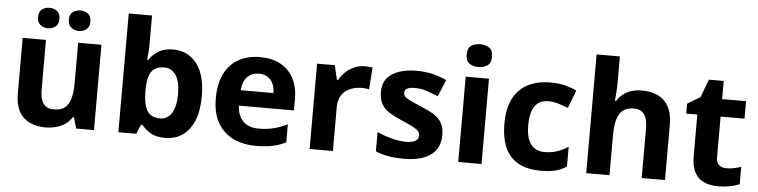

<svg xmlns="http://www.w3.org/2000/svg" viewBox="-46 -987 4834 1224"><g transform="rotate(5 2371.0 -375.0)"><path d="M579 -546V0H465L445 -70H437Q420 -42 393.5 -24.5Q367 -7 335 1.5Q303 10 269 10Q211 10 167 -11Q123 -32 99 -76Q75 -120 75 -190V-546H224V-227Q224 -169 245 -139Q266 -109 312 -109Q358 -109 383.5 -130Q409 -151 419.5 -191Q430 -231 430 -289V-546ZM161 -686Q161 -721 181 -736.5Q201 -752 229 -752Q257 -752 277.5 -736.5Q298 -721 298 -686Q298 -653 277.5 -637Q257 -621 229 -621Q201 -621 181 -637.5Q161 -654 161 -686ZM358 -686Q358 -721 378 -736.5Q398 -752 427 -752Q455 -752 475.5 -736.5Q496 -721 496 -686Q496 -653 475.5 -637Q455 -621 427 -621Q399 -621 378.5 -637.5Q358 -654 358 -686Z M884 -583Q884 -552 882 -522Q880 -492 878 -475H884Q906 -509 943 -532.5Q980 -556 1039 -556Q1131 -556 1188 -484.5Q1245 -413 1245 -274Q1245 -181 1218.5 -117.5Q1192 -54 1145 -22Q1098 10 1035 10Q975 10 940.5 -11.5Q906 -33 884 -60H874L849 0H735V-760H884ZM991 -437Q952 -437 929 -421Q906 -405 895.5 -372.5Q885 -340 884 -291V-275Q884 -196 907.5 -153.5Q931 -111 993 -111Q1039 -111 1066 -153.5Q1093 -196 1093 -276Q1093 -356 1065.5 -396.5Q1038 -437 991 -437Z M1593 -556Q1669 -556 1723.5 -527Q1778 -498 1808 -443Q1838 -388 1838 -308V-236H1486Q1488 -173 1523.5 -137Q1559 -101 1622 -101Q1675 -101 1718 -111.5Q1761 -122 1807 -144V-29Q1767 -9 1722.5 0.5Q1678 10 1615 10Q1533 10 1470 -20.5Q1407 -51 1371 -113Q1335 -175 1335 -269Q1335 -365 1367.5 -428.5Q1400 -492 1458 -524Q1516 -556 1593 -556ZM1594 -450Q1551 -450 1522.5 -422Q1494 -394 1489 -335H1698Q1698 -368 1686.5 -394Q1675 -420 1652 -435Q1629 -450 1594 -450Z M2264 -556Q2275 -556 2290 -555Q2305 -554 2314 -552L2303 -412Q2296 -414 2282.5 -415.5Q2269 -417 2259 -417Q2230 -417 2203 -409.5Q2176 -402 2154.5 -386Q2133 -370 2120.5 -343.5Q2108 -317 2108 -278V0H1959V-546H2072L2094 -454H2101Q2117 -482 2141 -505Q2165 -528 2196.5 -542Q2228 -556 2264 -556Z M2794 -162Q2794 -107 2768 -68.5Q2742 -30 2690 -10Q2638 10 2561 10Q2504 10 2463 2.5Q2422 -5 2381 -22V-145Q2425 -125 2476 -112Q2527 -99 2566 -99Q2610 -99 2628.5 -112Q2647 -125 2647 -146Q2647 -160 2639.5 -171Q2632 -182 2607 -196Q2582 -210 2529 -232Q2478 -254 2445 -275.5Q2412 -297 2396 -327.5Q2380 -358 2380 -404Q2380 -480 2439 -518Q2498 -556 2596 -556Q2647 -556 2693 -546Q2739 -536 2788 -513L2743 -406Q2703 -423 2667 -434.5Q2631 -446 2594 -446Q2561 -446 2544.5 -437Q2528 -428 2528 -410Q2528 -397 2536.5 -386.5Q2545 -376 2569.5 -364Q2594 -352 2642 -332Q2689 -313 2723 -292.5Q2757 -272 2775.5 -241.5Q2794 -211 2794 -162Z M3059 -546V0H2910V-546ZM2985 -760Q3018 -760 3042 -744.5Q3066 -729 3066 -687Q3066 -646 3042 -630Q3018 -614 2985 -614Q2951 -614 2927.5 -630Q2904 -646 2904 -687Q2904 -729 2927.5 -744.5Q2951 -760 2985 -760Z M3437 10Q3356 10 3299 -19.5Q3242 -49 3212 -111Q3182 -173 3182 -270Q3182 -370 3216 -433Q3250 -496 3310.5 -526Q3371 -556 3450 -556Q3506 -556 3547.5 -545Q3589 -534 3620 -519L3576 -404Q3541 -418 3510.5 -427Q3480 -436 3450 -436Q3411 -436 3385 -417.5Q3359 -399 3346.5 -362.5Q3334 -326 3334 -271Q3334 -217 3347.5 -181.5Q3361 -146 3387 -128.5Q3413 -111 3450 -111Q3497 -111 3533 -123.5Q3569 -136 3603 -158V-31Q3569 -9 3531.5 0.5Q3494 10 3437 10Z M3878 -605Q3878 -565 3875.5 -528Q3873 -491 3871 -476H3879Q3897 -504 3921 -521.5Q3945 -539 3974.5 -547.5Q4004 -556 4037 -556Q4096 -556 4140 -535Q4184 -514 4208.5 -470Q4233 -426 4233 -356V0H4084V-319Q4084 -378 4062.5 -407.5Q4041 -437 3996 -437Q3951 -437 3925.5 -416Q3900 -395 3889 -355Q3878 -315 3878 -257V0H3729V-760H3878Z M4616 -109Q4641 -109 4664 -114Q4687 -119 4710 -126V-15Q4686 -5 4650.5 2.5Q4615 10 4573 10Q4524 10 4485.5 -6Q4447 -22 4424.5 -61.5Q4402 -101 4402 -171V-434H4331V-497L4413 -547L4456 -662H4551V-546H4704V-434H4551V-171Q4551 -140 4569 -124.5Q4587 -109 4616 -109Z"/></g></svg>

Font: Noto Sans Devanagari
Style: Bold
Weight: 700
Version: Version 2.003